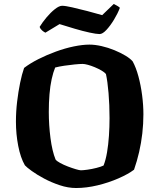

<svg xmlns="http://www.w3.org/2000/svg" viewBox="-20 -944 801 964"><path d="M362 0Q322 0 280 -14Q238 -28 201.5 -47.5Q165 -67 139.5 -85.5Q114 -104 105 -114Q83 -152 71.5 -211.5Q60 -271 60 -333Q60 -384 66 -434Q72 -484 81 -528Q90 -572 101 -603Q131 -626 172.5 -647Q214 -668 260.5 -685Q307 -702 351 -711Q395 -720 429 -720Q457 -720 490 -712.5Q523 -705 554.5 -692Q586 -679 610 -664.5Q634 -650 646 -636Q663 -605 675 -560.5Q687 -516 693.5 -466Q700 -416 700 -370Q700 -322 694.5 -274Q689 -226 678.5 -180.5Q668 -135 653 -92Q624 -70 575 -48.5Q526 -27 470 -13.5Q414 0 362 0ZM386 -89Q397 -89 419 -92Q441 -95 464.5 -101Q488 -107 500 -113Q511 -141 517.5 -179.5Q524 -218 527 -262.5Q530 -307 530 -351Q530 -417 525 -476.5Q520 -536 512 -572Q505 -581 489.5 -590Q474 -599 456 -606.5Q438 -614 421.5 -618.5Q405 -623 395 -623Q381 -623 355 -620.5Q329 -618 302.5 -614Q276 -610 257 -605Q247 -581 239.5 -547Q232 -513 228.5 -471Q225 -429 225 -382Q225 -316 233.5 -250.5Q242 -185 259 -143Q265 -135 282.5 -125.5Q300 -116 321 -108Q342 -100 360.5 -94.5Q379 -89 386 -89ZM480 -773Q464 -773 429.5 -780.5Q395 -788 354.5 -800Q314 -812 279 -823L208 -780Q201 -783 192 -790.5Q183 -798 179 -809Q193 -832 213.5 -856.5Q234 -881 255.5 -898Q277 -915 292 -915Q308 -915 343 -907Q378 -899 418.5 -888.5Q459 -878 493 -868L551 -924Q558 -920 565.5 -916.5Q573 -913 582 -905Q571 -876 552.5 -845.5Q534 -815 514.5 -794Q495 -773 480 -773Z"/></svg>

Font: Texturina 12pt ExtraBold
Style: Regular
Weight: 800
Designer: Guillermo Torres Carreño
Foundry: Omnibus-Type
Version: Version 1.002